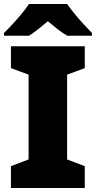

<svg xmlns="http://www.w3.org/2000/svg" viewBox="-21 -947 483 967"><path d="M406 0H34V-110L123 -144V-571L34 -604V-714H406V-604L317 -571V-144L406 -110ZM317 -927Q333 -904 355.5 -876.5Q378 -849 401.5 -823.5Q425 -798 442 -781V-767H318Q292 -782 269 -800Q246 -818 220 -840Q194 -818 172.5 -801Q151 -784 125 -767H-1V-781Q18 -799 41.5 -824.5Q65 -850 87.5 -877Q110 -904 125 -927Z"/></svg>

Font: Noto Sans Armenian Black
Style: Regular
Weight: 900
Version: Version 2.007